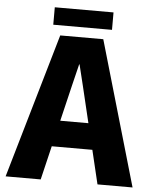

<svg xmlns="http://www.w3.org/2000/svg" viewBox="-58 -914 768 963"><g transform="rotate(5 326.0 -433.0)"><path d="M218 -728H434.7L645.8 0H469.2L353 -486.3L327.2 -591.8H325.3L299.5 -486.3L183.3 0H6.7ZM243.8 -301.8H409.5L438.2 -170.5H214.5ZM178.5 -778.5V-866.3H474.2V-778.5Z"/></g></svg>

Font: Murecho Thin
Style: Regular
Weight: 100
Designer: Neil Summerour
Foundry: Positype
Version: Version 1.010